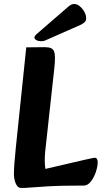

<svg xmlns="http://www.w3.org/2000/svg" viewBox="-20 -933 525 965"><path d="M87 12Q69 12 59.5 -10Q50 -32 50 -59Q50 -98 59 -186L112 -695L206 -696Q244 -696 252 -674.5Q260 -653 253 -590L207 -170Q205 -149 205 -127Q205 -105 208 -84L406 -130Q422 -133 436 -136.5Q450 -140 456 -140Q471 -140 471 -117Q471 -97 462 -69.5Q453 -42 437 -21Q421 0 399 0H359Q284 0 229.5 3Q175 6 140 9Q105 12 87 12ZM161 -759Q153 -751 153 -745Q153 -737 162.5 -731.5Q172 -726 183 -726Q190 -726 195.5 -726.5Q201 -727 208 -730L387 -809Q400 -816 406.5 -822.5Q413 -829 413 -841Q413 -858 403.5 -874.5Q394 -891 380.5 -902Q367 -913 353 -913Q339 -913 325 -901Z"/></svg>

Font: Alkatra SemiBold
Style: Regular
Weight: 600
Designer: Suman Bhandary
Version: Version 1.100;gftools[0.9.22]